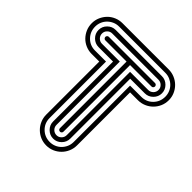

<svg xmlns="http://www.w3.org/2000/svg" viewBox="-218 -845 1124 1124"><g transform="rotate(45 344.0 -283.0)"><path d="M152 -439Q126 -439 102.5 -449Q79 -459 62 -476.5Q45 -494 35 -517Q25 -540 25 -567Q25 -593 35 -616Q45 -639 62 -656.5Q79 -674 102.5 -684Q126 -694 152 -694H535Q561 -694 584.5 -684Q608 -674 625.5 -656.5Q643 -639 653 -616Q663 -593 663 -567Q663 -540 653 -517Q643 -494 625.5 -476.5Q608 -459 584.5 -449Q561 -439 535 -439H470V0Q470 26 460 49.5Q450 73 432.5 90.5Q415 108 392 118Q369 128 343 128Q316 128 293 118Q270 108 252.5 90.5Q235 73 225 49.5Q215 26 215 0V-439ZM243 -467V0Q243 42 272 70.5Q301 99 343 99Q363 99 381 91.5Q399 84 412.5 70.5Q426 57 434 39Q442 21 442 0V-467H535Q577 -467 605.5 -496Q634 -525 634 -567Q634 -587 626.5 -605Q619 -623 605.5 -636.5Q592 -650 574 -658Q556 -666 535 -666H152Q131 -666 113 -658Q95 -650 81.5 -636.5Q68 -623 60.5 -605Q53 -587 53 -567Q53 -525 81.5 -496Q110 -467 152 -467ZM152 -496Q123 -496 102 -517Q81 -538 81 -567Q81 -596 102 -617Q123 -638 152 -638H535Q564 -638 585 -617Q606 -596 606 -567Q606 -538 585 -517Q564 -496 535 -496H414V0Q414 29 393 50Q372 71 343 71Q314 71 293 50Q272 29 272 0V-496ZM300 -524V0Q300 18 312.5 30.5Q325 43 343 43Q360 43 372.5 30.5Q385 18 385 0V-524H535Q553 -524 565.5 -536.5Q578 -549 578 -567Q578 -584 565.5 -596.5Q553 -609 535 -609H152Q135 -609 122.5 -596.5Q110 -584 110 -567Q110 -549 122.5 -536.5Q135 -524 152 -524ZM152 -552Q146 -552 142 -556.5Q138 -561 138 -567Q138 -572 142 -576.5Q146 -581 152 -581H535Q541 -581 545 -576.5Q549 -572 549 -567Q549 -561 545 -556.5Q541 -552 535 -552H357V0Q357 6 352.5 10Q348 14 343 14Q337 14 332.5 10Q328 6 328 0V-552Z"/></g></svg>

Font: Zschusch
Style: Regular
Weight: 400
Designer: Peter Wiegel
Foundry: Peter Wiegel